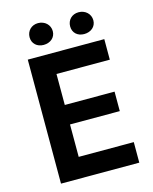

<svg xmlns="http://www.w3.org/2000/svg" viewBox="-128 -963 836 1047"><g transform="rotate(-15 290.0 -439.0)"><path d="M189 -755C227 -755 256 -779 256 -815C256 -851 227 -878 189 -878C152 -878 125 -851 125 -815C125 -779 152 -755 189 -755ZM418 -755C456 -755 485 -779 485 -815C485 -851 456 -878 418 -878C380 -878 354 -851 354 -815C354 -779 380 -755 418 -755ZM84 0H526V-116H215V-299H496V-409H215V-584H516V-700H84Z"/></g></svg>

Font: Fixel Display SemiBold
Style: Regular
Weight: 600
Designer: AlfaBravo + MacPaw
Foundry: Kyrylo Tkachov, Marchela Mozhyna, Serhii Makarenko, Maria Weinstein, Zakhar Kryvoshyya
Version: Version 1.211